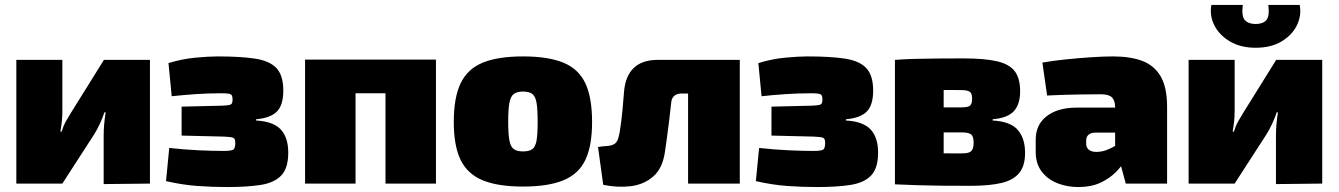

<svg xmlns="http://www.w3.org/2000/svg" viewBox="-20 -742 5410 776"><path d="M586 -500V0L399 2V-194Q399 -217 401 -239.5Q403 -262 407 -288H402Q395 -266 383 -240.5Q371 -215 360 -198L232 0H46V-500H232V-291Q232 -271 230 -252Q228 -233 224 -210H229Q236 -233 246 -251Q256 -269 268 -288L400 -500Z M859 -514Q953 -514 1011.5 -505Q1070 -496 1097.5 -466.5Q1125 -437 1125 -376Q1125 -317 1099 -291Q1073 -265 1015 -260V-255Q1085 -251 1115 -218.5Q1145 -186 1145 -125Q1145 -62 1116.5 -32.5Q1088 -3 1033 5.5Q978 14 898 14Q836 14 776 9.5Q716 5 651 -10L664 -144Q729 -137 785 -134.5Q841 -132 883 -132Q912 -132 921.5 -136.5Q931 -141 931 -164Q931 -176 927.5 -181Q924 -186 913.5 -187.5Q903 -189 882 -190L714 -194V-311L881 -315Q897 -316 905.5 -317.5Q914 -319 917 -324Q920 -329 920 -339Q920 -352 916.5 -357Q913 -362 903 -363.5Q893 -365 873 -365Q821 -365 770 -361.5Q719 -358 674 -353L661 -487Q716 -504 770.5 -509Q825 -514 859 -514Z M1742 -501V0H1538V-501ZM1417 -501V0H1213V-501ZM1548 -501 1547 -365H1410V-501Z M2094 -514Q2196 -514 2257.5 -488.5Q2319 -463 2346 -405Q2373 -347 2373 -249Q2373 -153 2346 -96Q2319 -39 2257.5 -13.5Q2196 12 2094 12Q1992 12 1930.5 -13.5Q1869 -39 1841.5 -96Q1814 -153 1814 -249Q1814 -347 1841.5 -405Q1869 -463 1930.5 -488.5Q1992 -514 2094 -514ZM2094 -372Q2070 -372 2057 -362.5Q2044 -353 2039 -327Q2034 -301 2034 -249Q2034 -199 2039 -173.5Q2044 -148 2057 -139Q2070 -130 2094 -130Q2118 -130 2131 -139Q2144 -148 2148.5 -173.5Q2153 -199 2153 -249Q2153 -301 2148.5 -327Q2144 -353 2131 -362.5Q2118 -372 2094 -372Z M2957 -500V-364H2735Q2716 -364 2705.5 -355Q2695 -346 2693 -329Q2689 -292 2684.5 -254.5Q2680 -217 2675.5 -185Q2671 -153 2668 -132Q2659 -63 2621 -29.5Q2583 4 2529.5 10.5Q2476 17 2418 5L2397 -148Q2417 -151 2434 -152Q2451 -153 2463 -160Q2475 -167 2480 -188Q2483 -198 2485.5 -214Q2488 -230 2491 -252.5Q2494 -275 2496.5 -304Q2499 -333 2502 -370Q2507 -434 2541 -467Q2575 -500 2639 -500ZM2970 -500V0H2761V-500Z M3243 -514Q3337 -514 3395.5 -505Q3454 -496 3481.5 -466.5Q3509 -437 3509 -376Q3509 -317 3483 -291Q3457 -265 3399 -260V-255Q3469 -251 3499 -218.5Q3529 -186 3529 -125Q3529 -62 3500.5 -32.5Q3472 -3 3417 5.5Q3362 14 3282 14Q3220 14 3160 9.5Q3100 5 3035 -10L3048 -144Q3113 -137 3169 -134.5Q3225 -132 3267 -132Q3296 -132 3305.5 -136.5Q3315 -141 3315 -164Q3315 -176 3311.5 -181Q3308 -186 3297.5 -187.5Q3287 -189 3266 -190L3098 -194V-311L3265 -315Q3281 -316 3289.5 -317.5Q3298 -319 3301 -324Q3304 -329 3304 -339Q3304 -352 3300.5 -357Q3297 -362 3287 -363.5Q3277 -365 3257 -365Q3205 -365 3154 -361.5Q3103 -358 3058 -353L3045 -487Q3100 -504 3154.5 -509Q3209 -514 3243 -514Z M3873 -506Q3959 -506 4009 -494.5Q4059 -483 4081 -454.5Q4103 -426 4103 -373Q4103 -320 4077.5 -292.5Q4052 -265 3992 -260V-255Q4064 -251 4093.5 -217Q4123 -183 4123 -124Q4123 -72 4099.5 -43Q4076 -14 4027.5 -2.5Q3979 9 3903 9Q3835 9 3783 8.5Q3731 8 3686.5 6.5Q3642 5 3597 3L3611 -124Q3635 -123 3703.5 -122.5Q3772 -122 3866 -122Q3885 -122 3895.5 -125.5Q3906 -129 3910.5 -138.5Q3915 -148 3915 -166Q3915 -191 3904.5 -199Q3894 -207 3865 -207H3610V-308H3865Q3883 -308 3892.5 -311Q3902 -314 3905.5 -322Q3909 -330 3909 -343Q3909 -357 3905 -364.5Q3901 -372 3891 -375Q3881 -378 3863 -378Q3805 -378 3762 -378.5Q3719 -379 3683 -379Q3647 -379 3611 -376L3597 -500Q3638 -503 3678 -504Q3718 -505 3765.5 -505.5Q3813 -506 3873 -506ZM3794 -500V3H3597V-500Z M4478 -514Q4549 -514 4597.5 -495.5Q4646 -477 4671.5 -432.5Q4697 -388 4697 -310V0H4530L4501 -107L4487 -127V-311Q4486 -337 4473.5 -349Q4461 -361 4428 -361Q4389 -361 4332.5 -360Q4276 -359 4212 -356L4193 -489Q4231 -496 4283.5 -501.5Q4336 -507 4388 -510.5Q4440 -514 4478 -514ZM4616 -307 4615 -206H4408Q4389 -206 4379.5 -197.5Q4370 -189 4370 -175V-159Q4370 -146 4380.5 -137Q4391 -128 4412 -128Q4436 -128 4462 -139.5Q4488 -151 4512 -169Q4536 -187 4553 -206V-142Q4546 -125 4531 -99Q4516 -73 4490.5 -47Q4465 -21 4427.5 -3.5Q4390 14 4338 14Q4292 14 4252.5 -2Q4213 -18 4189.5 -49.5Q4166 -81 4166 -128V-178Q4166 -238 4210.5 -272.5Q4255 -307 4331 -307Z M5324 -500V0L5137 2V-194Q5137 -217 5139 -239.5Q5141 -262 5145 -288H5140Q5133 -266 5121 -240.5Q5109 -215 5098 -198L4970 0H4784V-500H4970V-291Q4970 -271 4968 -252Q4966 -233 4962 -210H4967Q4974 -233 4984 -251Q4994 -269 5006 -288L5138 -500ZM5106 -722H5233Q5241 -679 5221.5 -639.5Q5202 -600 5159.5 -574.5Q5117 -549 5055 -549Q4994 -549 4951 -574.5Q4908 -600 4888 -639.5Q4868 -679 4876 -722H5003Q4997 -676 5011.5 -660.5Q5026 -645 5055 -645Q5084 -645 5098 -660.5Q5112 -676 5106 -722Z"/></svg>

Font: Exo 2 Black
Style: Regular
Weight: 900
Designer: Natanael Gama
Foundry: Natanael Gama
Version: Version 2.010